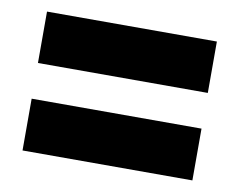

<svg xmlns="http://www.w3.org/2000/svg" viewBox="-50 -593 601 482"><g transform="rotate(10 250.5 -352.0)"><path d="M34 -398H467V-529H34ZM34 -175H467V-307H34Z"/></g></svg>

Font: Noto Sans Bengali ExtraCondensed Black
Style: Regular
Weight: 900
Width: 2
Designer: Joana Ranito - Universal Thirst; Jelle Bosma - Monotype Design Team
Foundry: Universal Thirst ehf.
Version: Version 3.000